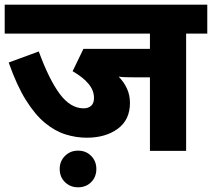

<svg xmlns="http://www.w3.org/2000/svg" viewBox="-20 -642 902 817"><path d="M772 -499V0H618V-313H550Q530 -313 513.5 -313.5Q497 -314 485 -316Q508 -292 520.5 -264.5Q533 -237 533 -204Q533 -132 481 -94Q429 -56 349 -56Q304 -56 259 -70Q214 -84 171.5 -119Q129 -154 90 -216.5Q51 -279 17 -376L145 -423Q189 -303 234.5 -242Q280 -181 336 -181Q356 -181 368 -192Q380 -203 380 -225Q380 -257 357 -285Q334 -313 289 -339L335 -434H618V-499H0V-622H862V-499ZM234 77Q234 44 256.5 21.5Q279 -1 312 -1Q346 -1 368 21.5Q390 44 390 77Q390 111 368 133Q346 155 312 155Q279 155 256.5 133Q234 111 234 77Z"/></svg>

Font: Noto Sans ExtraBold
Style: Italic
Weight: 800
Italic angle: -12°
Designer: Monotype Design Team
Foundry: Monotype Imaging Inc.
Version: Version 2.013; ttfautohint (v1.8.4.7-5d5b)